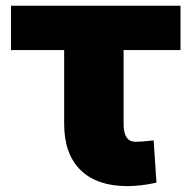

<svg xmlns="http://www.w3.org/2000/svg" viewBox="-20 -588 648 656"><path d="M17.6 -417V-568.4H596.7V-417H402.3V-164.1Q402.3 -103.5 443.4 -103.5Q462.9 -103.5 504.9 -108.4L514.6 36.1Q460.9 47.9 415 47.9Q311.5 47.9 255.4 -6.8Q199.2 -61.5 199.2 -165V-417Z"/></svg>

Font: GenEi M Gothic v2 Black
Style: Regular
Weight: 900
Version: Version 2.0